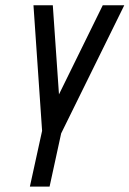

<svg xmlns="http://www.w3.org/2000/svg" viewBox="-20 -520 491 728"><path d="M93.3 187.5 139.6 -23.9 106.9 -500H180.2L203.6 -162.1L369.6 -500H451.2L211.9 -14.2L168 187.5Z"/></svg>

Font: Anka/Coder Narrow
Style: Italic
Weight: 400
Width: 3
Italic angle: -12°
Monospace: yes
Version: Version 001.100